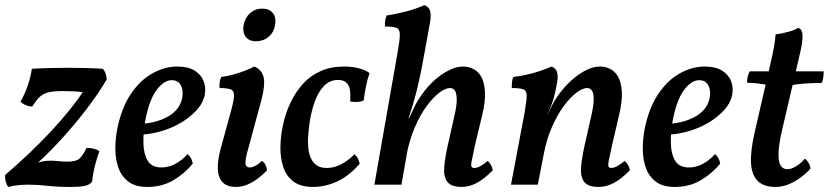

<svg xmlns="http://www.w3.org/2000/svg" viewBox="-27 -730 3276 759"><path d="M5 9Q-1 0 -4.5 -12.5Q-8 -25 -7 -38Q98 -128 177.5 -214Q257 -300 304 -371L306 -364Q287 -368 266 -369Q245 -370 221 -370Q185 -370 164.5 -365Q144 -360 130 -347Q116 -334 101 -309Q87 -309 74.5 -314.5Q62 -320 54 -328Q71 -358 82.5 -391.5Q94 -425 99 -458Q130 -460 165.5 -461Q201 -462 240 -462Q278 -462 314 -461Q350 -460 380 -458Q394 -440 395 -416Q362 -360 315 -298.5Q268 -237 213 -177Q158 -117 98 -64L104 -80Q133 -92 155.5 -94Q178 -96 198 -93.5Q218 -91 240 -91Q273 -91 286.5 -102.5Q300 -114 315 -145Q328 -146 342.5 -142.5Q357 -139 366 -132Q356 -106 348 -74Q340 -42 337 -12Q330 -1 311.5 4Q293 9 251 9Q200 9 161 4.5Q122 0 83 0Q65 0 45.5 2Q26 4 5 9Z M555 9Q508 9 480.5 -12Q453 -33 441 -67Q429 -101 429 -142Q429 -183 437 -223Q454 -305 490.5 -359Q527 -413 575.5 -440Q624 -467 674 -467Q717 -467 743 -450.5Q769 -434 778.5 -408Q788 -382 782 -353Q775 -321 749.5 -293.5Q724 -266 688.5 -245Q653 -224 612.5 -212Q572 -200 534 -198L537 -241Q595 -245 639 -270.5Q683 -296 693 -341Q699 -372 688 -392.5Q677 -413 652 -413Q620 -413 590.5 -372Q561 -331 546 -246Q539 -204 540 -162.5Q541 -121 557 -94.5Q573 -68 612 -68Q638 -68 664 -81Q690 -94 715 -121Q723 -113 728 -104.5Q733 -96 735 -83Q702 -43 657.5 -17Q613 9 555 9Z M907 9Q870 9 852.5 -10Q835 -29 834 -62.5Q833 -96 845 -141L882 -276Q896 -325 898 -347.5Q900 -370 886.5 -376Q873 -382 841 -382Q840 -394 841.5 -405.5Q843 -417 848 -426Q867 -428 892 -434.5Q917 -441 940 -450Q963 -459 979 -467Q1008 -454 1015 -425Q1022 -396 1007 -337L955 -145Q941 -96 943.5 -82Q946 -68 960 -68Q969 -68 981.5 -74Q994 -80 1008 -94Q1017 -89 1022 -79Q1027 -69 1029 -57Q999 -26 968 -8.5Q937 9 907 9ZM985 -567Q957 -567 944 -585Q931 -603 936 -631Q942 -661 962 -678.5Q982 -696 1010 -696Q1038 -696 1052 -678Q1066 -660 1060 -629Q1055 -601 1034.5 -584Q1014 -567 985 -567Z M1211 9Q1162 9 1133.5 -12Q1105 -33 1093 -69Q1081 -105 1081.5 -148.5Q1082 -192 1092 -237Q1102 -284 1122 -325.5Q1142 -367 1171 -399Q1200 -431 1240.5 -449Q1281 -467 1334 -467Q1363 -467 1390 -460.5Q1417 -454 1434 -441Q1425 -416 1419.5 -388Q1414 -360 1411 -333Q1389 -323 1357 -329Q1361 -376 1349 -395Q1337 -414 1310 -414Q1277 -414 1254.5 -391Q1232 -368 1218.5 -331.5Q1205 -295 1198 -253Q1193 -221 1191 -188Q1189 -155 1194.5 -127.5Q1200 -100 1217 -83Q1234 -66 1265 -66Q1294 -66 1322.5 -81Q1351 -96 1374 -120Q1383 -113 1387.5 -104Q1392 -95 1395 -83Q1354 -35 1306.5 -13Q1259 9 1211 9Z M1453 0 1546 -530Q1554 -575 1553.5 -595Q1553 -615 1540 -620Q1527 -625 1495 -625Q1494 -636 1495.5 -648Q1497 -660 1502 -669Q1538 -674 1579.5 -685Q1621 -696 1651 -710Q1668 -703 1673 -687.5Q1678 -672 1673 -642Q1660 -571 1651 -520.5Q1642 -470 1634.5 -434Q1627 -398 1620 -370.5Q1613 -343 1605.5 -317.5Q1598 -292 1588 -262H1606L1560 0ZM1804 -467Q1823 -467 1842 -458.5Q1861 -450 1874 -429Q1887 -408 1890 -370Q1893 -332 1879 -274L1851 -158Q1842 -114 1838 -95Q1834 -76 1837 -71Q1840 -66 1848 -66Q1859 -66 1874 -74.5Q1889 -83 1901 -94Q1909 -87 1914 -77.5Q1919 -68 1921 -57Q1888 -23 1858 -7Q1828 9 1799 9Q1757 9 1741.5 -11Q1726 -31 1729 -68.5Q1732 -106 1743 -155L1768 -266Q1779 -312 1778.5 -337.5Q1778 -363 1771 -372.5Q1764 -382 1752 -382Q1734 -382 1709.5 -363.5Q1685 -345 1659.5 -310.5Q1634 -276 1613 -227Q1592 -178 1580 -118L1574 -228L1613 -311Q1626 -337 1646.5 -364.5Q1667 -392 1693 -415Q1719 -438 1748 -452.5Q1777 -467 1804 -467Z M1993 0 2047 -286Q2055 -332 2055 -352Q2055 -372 2041.5 -377Q2028 -382 1996 -382Q1996 -394 1997 -406Q1998 -418 2003 -426Q2022 -428 2051 -434Q2080 -440 2108 -449.5Q2136 -459 2153 -467Q2170 -461 2175 -445Q2180 -429 2175 -402Q2168 -361 2159 -333Q2150 -305 2138 -278L2122 -118L2099 0ZM2346 -467Q2364 -467 2383 -458.5Q2402 -450 2415 -429Q2428 -408 2431 -370Q2434 -332 2420 -274L2393 -158Q2383 -114 2379.5 -95Q2376 -76 2379 -71Q2382 -66 2390 -66Q2400 -66 2415 -74.5Q2430 -83 2442 -94Q2451 -87 2456 -77.5Q2461 -68 2463 -57Q2430 -23 2400 -7Q2370 9 2340 9Q2298 9 2282.5 -11Q2267 -31 2270 -68.5Q2273 -106 2284 -155L2309 -266Q2320 -312 2320 -337.5Q2320 -363 2312.5 -372.5Q2305 -382 2294 -382Q2276 -382 2251.5 -363.5Q2227 -345 2201.5 -310.5Q2176 -276 2154.5 -227Q2133 -178 2122 -118L2115 -228L2154 -311Q2167 -337 2188 -364.5Q2209 -392 2235 -415Q2261 -438 2289.5 -452.5Q2318 -467 2346 -467Z M2640 9Q2593 9 2565.5 -12Q2538 -33 2526 -67Q2514 -101 2514 -142Q2514 -183 2522 -223Q2539 -305 2575.5 -359Q2612 -413 2660.5 -440Q2709 -467 2759 -467Q2802 -467 2828 -450.5Q2854 -434 2863.5 -408Q2873 -382 2867 -353Q2860 -321 2834.5 -293.5Q2809 -266 2773.5 -245Q2738 -224 2697.5 -212Q2657 -200 2619 -198L2622 -241Q2680 -245 2724 -270.5Q2768 -296 2778 -341Q2784 -372 2773 -392.5Q2762 -413 2737 -413Q2705 -413 2675.5 -372Q2646 -331 2631 -246Q2624 -204 2625 -162.5Q2626 -121 2642 -94.5Q2658 -68 2697 -68Q2723 -68 2749 -81Q2775 -94 2800 -121Q2808 -113 2813 -104.5Q2818 -96 2820 -83Q2787 -43 2742.5 -17Q2698 9 2640 9Z M3039 9Q2993 9 2969 -14Q2945 -37 2942 -83.5Q2939 -130 2955 -201L3014 -458Q3025 -504 3031.5 -538.5Q3038 -573 3039 -594Q3063 -597 3088.5 -604Q3114 -611 3129 -620Q3140 -616 3143.5 -603.5Q3147 -591 3144 -565Q3141 -539 3129 -491L3063 -209Q3051 -154 3050.5 -121.5Q3050 -89 3059.5 -75Q3069 -61 3085 -61Q3101 -61 3120.5 -73Q3140 -85 3155 -103Q3163 -97 3169.5 -86Q3176 -75 3177 -64Q3163 -47 3140.5 -30Q3118 -13 3092 -2Q3066 9 3039 9ZM3012 -394Q2991 -397 2968.5 -400Q2946 -403 2926 -403Q2926 -415 2929 -427.5Q2932 -440 2937 -448H3019ZM3100 -393 3106 -448H3229Q3229 -436 3227.5 -423.5Q3226 -411 3221 -402Q3180 -402 3150.5 -399.5Q3121 -397 3100 -393Z"/></svg>

Font: Vollkorn Medium
Style: Italic
Weight: 500
Italic angle: -11°
Designer: Friedrich Althausen
Foundry: Friedrich Althausen
Version: Version 5.000